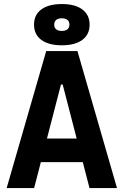

<svg xmlns="http://www.w3.org/2000/svg" viewBox="-20 -952 626 972"><path d="M13.7 0 213.9 -693.4H372.1L572.3 0H433.1L297.4 -523.9H288.6L152.8 0ZM114.7 -131.3V-250.5H466.3V-131.3ZM292.9 -722.7Q226.1 -722.7 189.2 -750.1Q152.3 -777.5 152.3 -827.2Q152.3 -877 189.3 -904.3Q226.2 -931.6 293.1 -931.6Q359.9 -931.6 396.7 -904.2Q433.6 -876.8 433.6 -827.1Q433.6 -777.3 396.6 -750Q359.7 -722.7 292.9 -722.7ZM292.7 -795.4Q311.5 -795.4 321.5 -803.7Q331.5 -812 331.5 -827.2Q331.5 -842.8 321.5 -851.1Q311.5 -859.4 292.7 -859.4Q274.4 -859.4 264.4 -851.1Q254.4 -842.8 254.4 -827.2Q254.4 -812 264.4 -803.7Q274.4 -795.4 292.7 -795.4Z"/></svg>

Font: Cascadia Code
Style: Regular
Weight: 400
Monospace: yes
Designer: Aaron Bell
Foundry: Saja Typeworks
Version: Version 2106.017